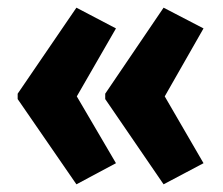

<svg xmlns="http://www.w3.org/2000/svg" viewBox="-20 -578 580 500"><path d="M26 -334V-320L179 -98L282 -153L180 -327L282 -504L179 -558ZM254 -334V-320L406 -98L510 -153L409 -327L510 -504L406 -558Z"/></svg>

Font: Noto Sans Tamil UI ExtraCondensed ExtraBold
Style: Regular
Weight: 800
Width: 2
Designer: Jelle Bosma - Monotype Design Team
Foundry: Monotype Imaging Inc.
Version: Version 2.004